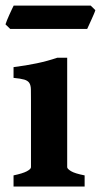

<svg xmlns="http://www.w3.org/2000/svg" viewBox="-20 -679 367 699"><path d="M29.3 0V-40.5Q62.5 -47.4 77.6 -55.4Q92.8 -63.5 92.8 -70.3V-312.5Q92.8 -337.4 92.5 -352.8Q92.3 -368.2 86.9 -376.7Q81.5 -385.3 68.4 -389.2Q55.2 -393.1 29.3 -395.5V-434.6Q75.2 -440.4 113.8 -448.5Q152.3 -456.5 188.5 -468.8H224.6V-70.3Q224.6 -64.5 238.5 -55.9Q252.4 -47.4 288.1 -40.5V0ZM327.1 -642.1Q325.7 -636.7 321.5 -627Q317.4 -617.2 312.5 -606.7Q307.6 -596.2 303.5 -586.9Q299.3 -577.6 297.4 -573.7H17.1L0 -590.3Q1.5 -595.7 5.4 -605.2Q9.3 -614.7 13.9 -625Q18.6 -635.3 22.9 -644.5Q27.3 -653.8 29.8 -658.7H310.1Z"/></svg>

Font: Gentium Book Basic
Style: Bold
Weight: 700
Designer: J. Victor Gaultney and Annie Olsen
Foundry: SIL International
Version: Version 1.102; 2013; Maintenance release